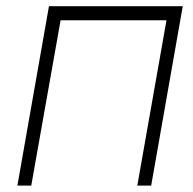

<svg xmlns="http://www.w3.org/2000/svg" viewBox="-20 -582 606 602"><path d="M454 0H410.5L502 -518.5H170L78 0H34.5L133.5 -562.5H553Z"/></svg>

Font: Russisch Sans ExtraLight
Style: Italic
Weight: 200
Width: 4
Italic angle: -10°
Designer: Michael Sharanda (font) & Cristiano Sobral (main changes)
Foundry: Michael Sharanda
Version: Version 2.00;September 8, 2020;FontCreator 13.0.0.2681 64-bi